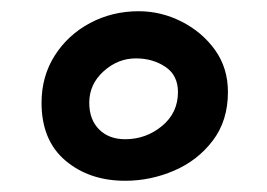

<svg xmlns="http://www.w3.org/2000/svg" viewBox="-20 -802 476 342"><path d="M203 -480Q139 -480 96.5 -516Q54 -552 54 -619Q54 -666 77.5 -703Q101 -740 140.5 -761Q180 -782 227 -782Q267 -782 303.5 -763.5Q340 -745 363 -713Q386 -681 386 -638Q386 -587 359 -551.5Q332 -516 290 -498Q248 -480 203 -480ZM203 -554Q240 -554 268.5 -577.5Q297 -601 297 -638Q297 -668 274.5 -683Q252 -698 222 -698Q190 -698 164.5 -675Q139 -652 139 -619Q139 -589 156.5 -571.5Q174 -554 203 -554Z"/></svg>

Font: Fuzzy Bubbles
Style: Bold
Weight: 700
Designer: Robert E. Leuschke
Foundry: Robert E. Leuschke
Version: Version 1.010; ttfautohint (v1.8.3)